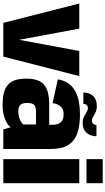

<svg xmlns="http://www.w3.org/2000/svg" viewBox="320 -1138 824 1504"><g transform="rotate(90 732.0 -386.0)"><path d="M159 0H423.5L576 -595H379.5L292.5 -127.5H291L204.5 -595H7.5Z M805.5 6Q836.5 6 864.2 0.5Q892 -5 914.8 -14.2Q937.5 -23.5 953.5 -34.5Q969.5 -45.5 976.5 -58L994 0H1147V-372Q1147 -458.5 1116 -508.2Q1085 -558 1024.5 -579.2Q964 -600.5 874 -600.5Q823 -600.5 777.5 -592Q732 -583.5 695.5 -564Q659 -544.5 634.5 -511Q610 -477.5 601.5 -427L787.5 -386Q793.5 -420.5 806.5 -439.2Q819.5 -458 837 -465.2Q854.5 -472.5 874.5 -472.5Q900.5 -472.5 919 -464.2Q937.5 -456 947.5 -436Q957.5 -416 957.5 -380V-359.5H798.5Q746.5 -359.5 708.2 -350.2Q670 -341 645 -320.2Q620 -299.5 608 -265Q596 -230.5 596 -179.5Q596 -124.5 609.2 -88.5Q622.5 -52.5 649.5 -31.8Q676.5 -11 715.2 -2.5Q754 6 805.5 6ZM852 -117.5Q837 -117.5 825 -120.5Q813 -123.5 804.2 -130.8Q795.5 -138 791 -151.5Q786.5 -165 786.5 -187Q786.5 -209.5 791 -223.2Q795.5 -237 804 -243.8Q812.5 -250.5 825.2 -253.2Q838 -256 854 -256H955V-157Q947.5 -146.5 931.5 -137.2Q915.5 -128 894.8 -122.8Q874 -117.5 852 -117.5ZM940.5 -621.5Q969 -621.5 987.8 -629.5Q1006.5 -637.5 1018.2 -650Q1030 -662.5 1036.2 -677Q1042.5 -691.5 1045.2 -705.5Q1048 -719.5 1047 -729.5H959Q959 -723 955.8 -714.2Q952.5 -705.5 944.8 -699.8Q937 -694 925.5 -694Q913 -694 901.5 -699.8Q890 -705.5 877.5 -713.2Q865 -721 849.5 -726.8Q834 -732.5 813 -732.5Q784.5 -732.5 765 -725Q745.5 -717.5 733.5 -705.5Q721.5 -693.5 715.2 -678.8Q709 -664 706.8 -650.5Q704.5 -637 704 -627H793Q793.5 -633.5 796.2 -642Q799 -650.5 806.5 -656.5Q814 -662.5 827.5 -662.5Q839.5 -662.5 851.2 -656.2Q863 -650 875.8 -642Q888.5 -634 904 -627.8Q919.5 -621.5 940.5 -621.5Z M1226.5 0H1415V-595H1226.5ZM1226.5 -778.5V-651.5H1415V-778.5Z"/></g></svg>

Font: Anybody SemiCondensed ExtraBold
Style: Regular
Weight: 800
Width: 4
Version: Version 1.113;gftools[0.9.25]